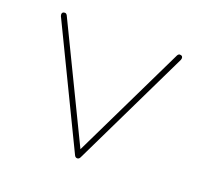

<svg xmlns="http://www.w3.org/2000/svg" viewBox="-79 -465 577 556"><g transform="rotate(20 210.0 -187.0)"><path d="M387 -379Q396 -379 396 -371Q396 -369 395 -366L219 -2Q216 5 210 5Q204 5 201 -2L25 -366Q24 -369 24 -371Q24 -379 33 -379Q37 -379 40 -374L210 -23L380 -374Q383 -379 387 -379Z"/></g></svg>

Font: Flamenco Light
Style: Regular
Weight: 300
Designer: Luciano Vergara
Foundry: Luciano Vergara
Version: Version 1.003